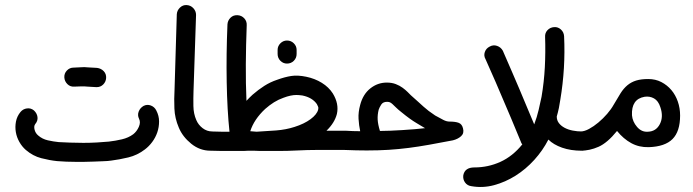

<svg xmlns="http://www.w3.org/2000/svg" viewBox="-20 -595 2735 758"><path d="M360 -251Q335 -252 326 -253Q317 -254 312.5 -254Q308 -254 301.5 -254Q295 -254 273 -253Q257 -252 246 -263Q235 -274 234 -289Q233 -305 244 -316.5Q255 -328 270 -328Q293 -329 300.5 -329.5Q308 -330 313 -330Q318 -330 327.5 -329Q337 -328 363 -327Q379 -325 389.5 -314Q400 -303 399 -287Q398 -272 387.5 -261.5Q377 -251 362 -251ZM280 44Q241 44 205 41Q176 38 143 29.5Q110 21 82 -3Q67 -16 56.5 -34.5Q46 -53 42.5 -73.5Q39 -94 43 -115Q47 -136 61 -153Q71 -165 86.5 -167Q102 -169 114 -159Q126 -148 128 -133Q130 -118 119 -105Q113 -97 116.5 -83Q120 -69 131 -60Q147 -46 169 -41Q191 -36 212 -34Q231 -33 256.5 -32Q282 -31 309 -31Q336 -31 362.5 -32.5Q389 -34 410 -36Q436 -39 461.5 -45Q487 -51 506 -65Q520 -76 528 -94Q536 -112 529 -126Q522 -140 527.5 -154.5Q533 -169 547 -177Q561 -184 575.5 -178.5Q590 -173 597 -159Q608 -138 608 -115.5Q608 -93 601 -72.5Q594 -52 581 -34.5Q568 -17 552 -5Q522 18 486.5 26.5Q451 35 419 39Q406 41 387.5 41.5Q369 42 349 43Q329 44 310.5 44Q292 44 280 44Z M811 0Q769 0 735 -27.5Q701 -55 686 -91Q670 -128 668.5 -167Q667 -206 669 -239L678 -539Q679 -554 690.5 -565Q702 -576 717 -575Q733 -574 743.5 -562.5Q754 -551 754 -536L744 -236Q743 -207 743.5 -176.5Q744 -146 755 -121Q763 -102 780 -89Q797 -76 818 -76Q834 -76 846.5 -68.5Q859 -61 862 -46Q865 -30 856 -17Q847 -4 831 -2Q826 -1 821 -0.5Q816 0 811 0Z M894 1Q877 1 857.5 1Q838 1 813 0Q797 -1 786.5 -12Q776 -23 776 -39Q777 -55 788 -65.5Q799 -76 814 -76H815Q837 -75 854.5 -75Q872 -75 886 -75Q877 -160 875 -270.5Q873 -381 878 -499Q879 -514 890 -525Q901 -536 918 -535Q934 -534 944.5 -522.5Q955 -511 954 -495Q951 -417 950.5 -341Q950 -265 953 -197Q959 -203 964.5 -209Q970 -215 977 -221Q1000 -241 1023.5 -256Q1047 -271 1074 -280Q1104 -291 1129.5 -295Q1155 -299 1189 -292Q1223 -285 1250.5 -268Q1278 -251 1294 -226Q1319 -185 1310 -145Q1301 -110 1269 -79H1344Q1359 -79 1370 -68Q1381 -57 1381 -41Q1381 -25 1370 -14Q1359 -3 1344 -3H1228Q1194 -3 1154.5 -1Q1115 1 1080 1H1056H1032Q1020 1 1007.5 1Q995 1 981 0H961L941 1ZM1113 -344Q1098 -344 1087 -355Q1076 -366 1076 -382V-398Q1076 -413 1087 -424Q1098 -435 1113 -435Q1129 -435 1140 -424Q1151 -413 1151 -398V-382Q1151 -366 1140 -355Q1129 -344 1113 -344ZM993 -75Q1031 -77 1070 -80Q1109 -83 1143 -94Q1181 -106 1206 -124.5Q1231 -143 1236 -162Q1238 -169 1235.5 -174.5Q1233 -180 1231 -184Q1213 -210 1174 -218Q1167 -219 1161 -219.5Q1155 -220 1150 -220Q1128 -220 1099 -209Q1079 -202 1061.5 -191Q1044 -180 1027 -165Q983 -124 968 -77Q974 -76 980.5 -76Q987 -76 993 -75Z M1428 -1Q1408 -1 1386 -1.5Q1364 -2 1340 -3Q1324 -4 1313.5 -15.5Q1303 -27 1304 -42Q1305 -58 1316.5 -69Q1328 -80 1343 -79Q1359 -78 1373.5 -77.5Q1388 -77 1402 -77Q1397 -100 1395.5 -126Q1394 -152 1402 -181Q1413 -223 1442 -246Q1471 -269 1507 -269Q1527 -269 1542.5 -263Q1558 -257 1569.5 -248.5Q1581 -240 1589 -232Q1597 -224 1602 -219Q1619 -204 1630.5 -193.5Q1642 -183 1652 -174Q1662 -165 1672.5 -157Q1683 -149 1698 -139Q1718 -128 1730.5 -121.5Q1743 -115 1755 -115Q1778 -115 1791 -110Q1804 -105 1808 -88Q1813 -69 1800.5 -57.5Q1788 -46 1768 -41Q1716 -31 1674 -23.5Q1632 -16 1593 -11Q1554 -6 1514.5 -3.5Q1475 -1 1428 -1ZM1480 -78Q1498 -78 1521.5 -79Q1545 -80 1569.5 -81.5Q1594 -83 1617.5 -85Q1641 -87 1658 -89Q1650 -94 1624.5 -109Q1599 -124 1565 -152Q1551 -163 1543 -171Q1535 -179 1529.5 -184Q1524 -189 1519.5 -191Q1515 -193 1508 -193Q1492 -193 1485 -182Q1478 -171 1475 -162Q1470 -142 1471 -123Q1472 -104 1480 -78Z M1841 140Q1825 138 1816 125.5Q1807 113 1809 97Q1815 66 1853 66Q1907 66 1955.5 44Q2004 22 2042 -25Q2038 -29 2036 -36Q2014 -90 1998 -127.5Q1982 -165 1967.5 -199Q1953 -233 1937 -270.5Q1921 -308 1897 -361Q1889 -375 1894 -389.5Q1899 -404 1913 -411Q1927 -419 1942 -414Q1957 -409 1965 -395Q1986 -347 2001.5 -311Q2017 -275 2030.5 -243.5Q2044 -212 2057.5 -179Q2071 -146 2089 -104Q2100 -133 2106.5 -161Q2113 -189 2118 -213Q2128 -272 2131 -330.5Q2134 -389 2132 -449Q2131 -465 2141.5 -476Q2152 -487 2168 -488Q2183 -489 2194.5 -478.5Q2206 -468 2207 -452Q2213 -326 2192 -201Q2190 -186 2186.5 -169Q2183 -152 2178 -135Q2178 -120 2186.5 -109Q2195 -98 2209 -90.5Q2223 -83 2241 -79.5Q2259 -76 2277 -76H2279Q2295 -77 2306 -66Q2317 -55 2318 -40Q2319 -24 2308 -12.5Q2297 -1 2281 0H2277Q2233 0 2199 -12Q2165 -24 2145 -44Q2123 -1 2089.5 36Q2056 73 2015.5 98.5Q1975 124 1930.5 136Q1886 148 1841 140Z M2272 0Q2256 0 2245.5 -11Q2235 -22 2235 -38Q2235 -54 2246 -65Q2257 -76 2272 -76Q2287 -76 2305.5 -86Q2324 -96 2342.5 -111.5Q2361 -127 2377 -145.5Q2393 -164 2403 -182Q2418 -208 2430 -227Q2442 -246 2457 -258.5Q2472 -271 2491.5 -277Q2511 -283 2539 -283Q2568 -283 2591 -271Q2614 -259 2630.5 -239.5Q2647 -220 2656 -194Q2665 -168 2665 -139Q2665 -76 2635 -46Q2605 -16 2541 -14Q2503 -13 2472 -30Q2441 -47 2416 -78Q2378 -31 2343 -15.5Q2308 0 2272 0ZM2538 -75Q2570 -76 2585 -105Q2600 -134 2587 -172Q2579 -197 2562 -206.5Q2545 -216 2525 -213Q2472 -204 2475 -140Q2477 -115 2495 -94Q2513 -73 2538 -75Z"/></svg>

Font: Dongol
Style: Regular
Weight: 400
Designer: Abdo Mohamed and Ibrahim Hamdi
Foundry: Protype Foundry
Version: Version 1.000;hotconv 1.0.109;makeotfexe 2.5.65596